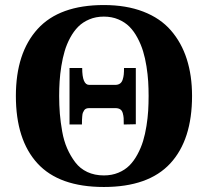

<svg xmlns="http://www.w3.org/2000/svg" viewBox="-20 -727 823 762"><path d="M519 -233.9 471.2 -232.9Q471.2 -250 470.7 -258.5Q470.2 -267.1 467.3 -277.8Q464.4 -288.6 457 -293.2Q449.7 -297.9 438 -297.9H334Q327.1 -297.9 322 -295.9Q316.9 -293.9 313.7 -288.8Q310.5 -283.7 308.8 -279.3Q307.1 -274.9 306.4 -265.6Q305.7 -256.3 305.4 -250.5Q305.2 -244.6 305.2 -232.9H255.9V-457H306.2Q306.2 -390.1 334 -390.1H437Q448.7 -390.1 456.1 -395.3Q463.4 -400.4 466.8 -410.9Q470.2 -421.4 471.2 -431.4Q472.2 -441.4 472.2 -457H519ZM392.1 -707Q481 -707 548.6 -680.9Q616.2 -654.8 658.2 -606.4Q700.2 -558.1 721.2 -492.7Q742.2 -427.2 742.2 -346.2Q742.2 -171.9 655.8 -78.4Q569.3 15.1 392.1 15.1Q214.8 15.1 128.9 -78.4Q43 -171.9 43 -346.2Q43 -517.1 129.4 -612.1Q215.8 -707 392.1 -707ZM392.1 -30.8Q423.8 -30.8 449.7 -41.5Q475.6 -52.2 493.7 -70.3Q511.7 -88.4 525.6 -114.3Q539.6 -140.1 547.9 -167.5Q556.2 -194.8 561.3 -227.1Q566.4 -259.3 568.1 -287.6Q569.8 -315.9 569.8 -346.2Q569.8 -376 568.1 -403.8Q566.4 -431.6 561.3 -463.9Q556.2 -496.1 547.9 -523.4Q539.6 -550.8 525.6 -576.9Q511.7 -603 493.7 -621.1Q475.6 -639.2 449.7 -650.1Q423.8 -661.1 392.1 -661.1Q360.4 -661.1 334.5 -650.1Q308.6 -639.2 290.5 -621.1Q272.5 -603 258.5 -577.1Q244.6 -551.3 236.6 -523.9Q228.5 -496.6 223.4 -464.4Q218.3 -432.1 216.6 -404.1Q214.8 -376 214.8 -346.2Q214.8 -309.1 217.5 -275.9Q220.2 -242.7 226.8 -205.3Q233.4 -168 246.6 -137.9Q259.8 -107.9 278.6 -83Q297.4 -58.1 326.4 -44.4Q355.5 -30.8 392.1 -30.8Z"/></svg>

Font: Linguistics Pro
Style: Bold
Weight: 700
Designer: Stefan Peev, Context Ltd
Foundry: Stefan Peev, Context Ltd
Version: Version 001.000